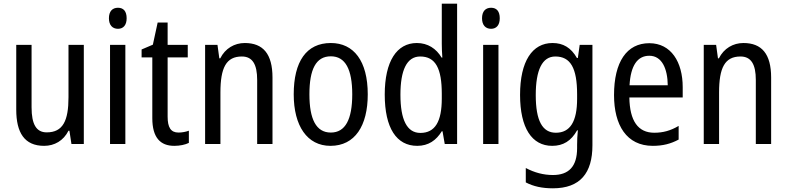

<svg xmlns="http://www.w3.org/2000/svg" viewBox="-20 -780 4266 1040"><path d="M434 -537H351V-253C351 -126 321 -63 233 -63C177 -63 151 -106 151 -199V-537H68V-186C68 -62 112 10 219 10C275 10 324 -18 351 -72H356L367 0H434Z M619 -738C589 -738 570 -719 570 -681C570 -644 589 -624 619 -624C648 -624 666 -644 666 -681C666 -719 649 -738 619 -738ZM659 -537H576V0H659Z M947 -62C905 -62 888 -90 888 -148V-469H997V-537H888V-658H834L808 -538L747 -512V-469H805V-140C805 -34 849 10 924 10C954 10 983 4 1003 -6V-72C987 -66 966 -62 947 -62Z M1306 -547C1250 -547 1200 -518 1173 -464H1168L1158 -537H1091V0H1174V-279C1174 -413 1205 -474 1290 -474C1348 -474 1373 -431 1373 -347V0H1456V-360C1456 -488 1405 -547 1306 -547Z M1972 -269C1972 -450 1896 -547 1772 -547C1639 -547 1571 -446 1571 -269C1571 -98 1644 10 1770 10C1903 10 1972 -99 1972 -269ZM1656 -269C1656 -404 1691 -475 1772 -475C1851 -475 1888 -404 1888 -269C1888 -134 1851 -62 1772 -62C1692 -62 1656 -135 1656 -269Z M2240 10C2301 10 2343 -20 2373 -69H2377L2389 0H2456V-760H2373V-543C2373 -523 2374 -494 2376 -468H2372C2343 -517 2297 -547 2238 -547C2129 -547 2064 -448 2064 -268C2064 -86 2128 10 2240 10ZM2257 -60C2184 -60 2149 -132 2149 -267C2149 -399 2183 -474 2256 -474C2340 -474 2373 -408 2373 -272V-246C2373 -122 2337 -60 2257 -60Z M2640 -738C2610 -738 2591 -719 2591 -681C2591 -644 2610 -624 2640 -624C2669 -624 2687 -644 2687 -681C2687 -719 2670 -738 2640 -738ZM2680 -537H2597V0H2680Z M2973 -547C2863 -547 2797 -448 2797 -266C2797 -87 2861 10 2971 10C3031 10 3074 -17 3106 -74H3110C3107 -48 3106 -15 3106 5V22C3106 123 3060 168 2975 168C2924 168 2875 155 2828 130V208C2870 230 2917 240 2975 240C3123 240 3189 157 3189 7V-537H3120L3110 -466H3105C3073 -522 3030 -547 2973 -547ZM2988 -474C3070 -474 3106 -412 3106 -269V-245C3106 -121 3068 -61 2991 -61C2918 -61 2882 -126 2882 -265C2882 -401 2917 -474 2988 -474Z M3497 -546C3375 -546 3306 -445 3306 -265C3306 -102 3374 10 3516 10C3570 10 3613 -1 3656 -24V-98C3612 -72 3571 -61 3524 -61C3436 -61 3391 -125 3389 -252H3678V-308C3678 -444 3615 -546 3497 -546ZM3497 -478C3566 -478 3596 -407 3597 -318H3390C3396 -425 3433 -478 3497 -478Z M4007 -547C3951 -547 3901 -518 3874 -464H3869L3859 -537H3792V0H3875V-279C3875 -413 3906 -474 3991 -474C4049 -474 4074 -431 4074 -347V0H4157V-360C4157 -488 4106 -547 4007 -547Z"/></svg>

Font: Noto Sans Kannada Condensed
Style: Regular
Weight: 400
Width: 3
Designer: Jelle Bosma - Monotype Design Team
Foundry: Monotype Imaging Inc.
Version: Version 2.005